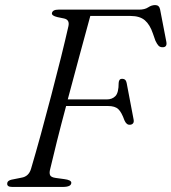

<svg xmlns="http://www.w3.org/2000/svg" viewBox="-20 -738 677 758"><path d="M185 -686Q187.5 -700 211 -700H529Q551.5 -700 565 -709Q578.5 -718 592.5 -718Q608.5 -718 612 -701L636.5 -574Q641 -552.5 623.5 -551.5Q612.5 -551 606.2 -557.2Q600 -563.5 593.5 -577.5L583.5 -606Q572 -640.5 552 -657.8Q532 -675 495.5 -675H336.5Q317.5 -606 294 -518.8Q270.5 -431.5 247.5 -345.5H401.5Q423 -345.5 435.8 -358.8Q448.5 -372 448.5 -411Q449.5 -427 462 -427Q477 -427 480 -410.5L507.5 -266Q509.5 -255.5 504.8 -250.5Q500 -245.5 492.5 -245.5Q479.5 -244.5 471.5 -262.5Q460 -295 447 -307.2Q434 -319.5 406 -319.5H241Q221 -245 204.5 -179.2Q188 -113.5 178 -70Q174 -55 177.8 -46.5Q181.5 -38 200 -35.5L233 -31Q261.5 -27.5 261.5 -16.5Q261.5 0 228 0H28Q7 0 8.5 -14Q9 -21 15.8 -25Q22.5 -29 39.5 -31.5L64.5 -36.5Q93.5 -41 102.5 -71.5Q120 -130.5 140.8 -206Q161.5 -281.5 182.2 -360.8Q203 -440 220.8 -511.5Q238.5 -583 250 -634Q256 -660 233 -665L206.5 -670.5Q183.5 -676 185 -686Z"/></svg>

Font: Fraunces 9pt Light
Style: Italic
Weight: 300
Italic angle: -16°
Version: Version 1.000;[0bf87f6ff]